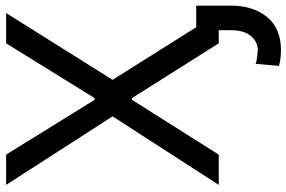

<svg xmlns="http://www.w3.org/2000/svg" viewBox="-182 -586 980 657"><g transform="rotate(-90 308.5 -258.0)"><path d="M107.4 -727.5 294.9 -424.8H300.8L488.3 -727.5H591.8L363.3 -363.3L591.8 0H488.3L300.8 -296.9H294.9L107.4 0H3.9L238.3 -363.3L3.9 -727.5ZM533.2 -77.1H617.2V43.9Q616.7 118.7 577.9 165.8Q539.1 212.9 464.8 212.9Q449.7 212.9 437.3 211.4Q424.8 210 411.1 206.1L418 126Q424.3 129.4 441.4 131.3Q458.5 133.3 464.8 133.8Q493.7 133.3 513.2 110.1Q532.7 86.9 533.2 43.9Z"/></g></svg>

Font: Inter Tight
Style: Regular
Weight: 400
Designer: Rasmus Andersson
Foundry: rsms
Version: Version 3.002